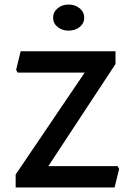

<svg xmlns="http://www.w3.org/2000/svg" viewBox="-20 -826 588 846"><path d="M505 -82 485 0H49V-57L353 -506H58L51 -518L71 -600H489V-544L193 -94H498ZM214 -748Q214 -773 234 -789.5Q254 -806 282 -806Q311 -806 331 -789.5Q351 -773 351 -748Q351 -723 331 -707Q311 -691 282 -691Q254 -691 234 -707Q214 -723 214 -748Z"/></svg>

Font: Farro
Style: Regular
Weight: 400
Designer: Aceler Chua
Foundry: Grayscale Limited
Version: Version 1.101